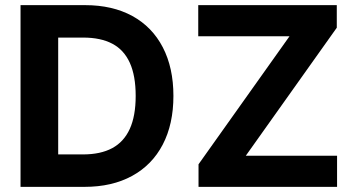

<svg xmlns="http://www.w3.org/2000/svg" viewBox="-20 -727 1382 747"><path d="M125.3 0V-126.2H302.5Q371.3 -126.2 416.5 -150.6Q461.8 -174.9 484.9 -225.4Q507.9 -275.9 507.9 -353.9Q507.9 -432.1 485.1 -482.6Q462.2 -533.1 417 -556.9Q371.8 -580.8 303.5 -580.8H121.9V-707H311.1Q417.5 -707 494.8 -664.8Q572.1 -622.5 613.4 -542.9Q654.7 -463.3 654.7 -353.9Q654.7 -244.1 613.2 -164.6Q571.7 -85 493.8 -42.5Q415.9 0 308.9 0ZM206.4 0H59.9V-707H206.4ZM752.4 -87.8 1106.3 -585.8H751.3V-707H1290.3V-619.2L936.4 -121.2H1291.4V0H752.4Z"/></svg>

Font: Pretendard Std Variable
Style: Regular
Weight: 400
Designer: Base glyphs from Inter by Rasmus Andersson; Hangeul glyphs from Noto Sans CJK(Source Han Sans) by Jang Soo-young and Kan
Foundry: Kil Hyung-jin
Version: Version 1.309;Glyphs 3.2 (3225)